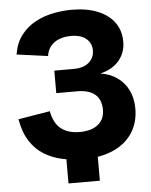

<svg xmlns="http://www.w3.org/2000/svg" viewBox="-58 -770 747 947"><g transform="rotate(-5 316.0 -296.0)"><path d="M322.8 17Q271.9 17 223.4 6.7Q174.8 -3.6 134 -28.2Q93.1 -52.9 64.6 -96.4Q36 -139.9 24.2 -206.9L181.6 -233Q192.9 -172.7 227.9 -145.3Q262.9 -117.9 319.3 -117.9Q377.6 -117.9 410.4 -143.7Q443.3 -169.6 443.3 -217.9Q443.3 -267.9 412.9 -293.5Q382.6 -319 325.2 -319H221.2V-430.4H317.4Q350.1 -430.4 372.7 -440.9Q395.4 -451.4 407.5 -470.5Q419.5 -489.5 419.5 -513.7Q419.5 -548.8 393.5 -571.2Q367.5 -593.6 316.7 -593.6Q285.8 -593.6 260 -583.8Q234.3 -574 217.7 -554.4Q201.1 -534.8 196.8 -504.7L42.6 -525.8Q52.2 -583.7 81.8 -621.6Q111.3 -659.6 153 -681.7Q194.7 -703.9 241.2 -712.9Q287.8 -722 332 -722Q407 -722 460.8 -700.1Q514.6 -678.3 543.6 -638.3Q572.5 -598.3 572.5 -543Q572.5 -489.6 540 -450.3Q507.4 -411.1 446.2 -396.5Q494.1 -389.3 529.2 -364.5Q564.4 -339.7 583.7 -300.2Q603.1 -260.7 603.1 -209.5Q603.1 -141.5 570.6 -90.5Q538 -39.4 475.7 -11.2Q413.3 17 322.8 17ZM242.5 130V-78.7H397.8V130Z"/></g></svg>

Font: TikTok Sans Light
Style: Regular
Weight: 300
Version: Version 4.000